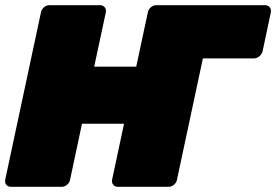

<svg xmlns="http://www.w3.org/2000/svg" viewBox="-23 -720 1065 740"><path d="M999 -700Q1010 -700 1016.5 -692Q1023 -684 1021 -673L989 -522Q986 -511 976.5 -503Q967 -495 956 -495H759L659 -27Q657 -16 647.5 -8Q638 0 627 0H431Q420 0 413.5 -8Q407 -16 409 -27L455 -243H293L247 -27Q245 -16 235.5 -8Q226 0 215 0H19Q8 0 1.5 -7.5Q-5 -15 -3 -27L135 -673Q137 -684 146.5 -692Q156 -700 167 -700H363Q374 -700 380.5 -692Q387 -684 385 -673L340 -463H502L547 -673Q549 -684 558.5 -692Q568 -700 579 -700Z"/></svg>

Font: Rubik Light Black
Style: Italic
Weight: 900
Italic angle: -12°
Version: Version 2.104